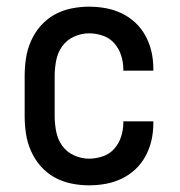

<svg xmlns="http://www.w3.org/2000/svg" viewBox="-20 -548 540 576"><path d="M247 8Q220 8 193.5 2.5Q167 -3 143.5 -16Q120 -29 102 -49.5Q84 -70 73 -95Q62 -120 58 -146.5Q54 -173 54 -200V-320Q54 -347 58 -373.5Q62 -400 73 -425Q84 -450 102 -470.5Q120 -491 143.5 -504Q167 -517 193.5 -522.5Q220 -528 247 -528Q272 -528 297 -523.5Q322 -519 345 -508Q368 -497 386.5 -479.5Q405 -462 417 -439.5Q429 -417 434.5 -392.5Q440 -368 440 -342V-336H350V-340Q350 -361 343.5 -381.5Q337 -402 323 -418Q309 -434 288.5 -441Q268 -448 247 -448Q224 -448 202 -438Q180 -428 166.5 -409Q153 -390 148.5 -366.5Q144 -343 144 -320V-200Q144 -177 148.5 -153.5Q153 -130 166.5 -111Q180 -92 202 -82Q224 -72 247 -72Q268 -72 288.5 -79Q309 -86 323 -102Q337 -118 343.5 -138.5Q350 -159 350 -180V-184H440V-178Q440 -152 434.5 -127.5Q429 -103 417 -80.5Q405 -58 386.5 -40.5Q368 -23 345 -12Q322 -1 297 3.5Q272 8 247 8Z"/></svg>

Font: Iosevka Term Curly Medium
Style: Regular
Weight: 500
Designer: Belleve Invis
Foundry: Belleve Invis
Version: Version 32.3.0